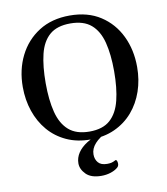

<svg xmlns="http://www.w3.org/2000/svg" viewBox="-99 -790 956 1102"><g transform="rotate(-10 379.0 -239.0)"><path d="M377.9 14.2Q299.3 14.2 237.8 -14.2Q176.3 -42.5 133.5 -92.5Q90.8 -142.6 68.4 -208.5Q45.9 -274.4 45.9 -349.6Q45.9 -449.7 86.2 -530.8Q126.5 -611.8 201.7 -659.7Q276.9 -707.5 381.8 -707.5Q486.8 -707.5 560.5 -659.7Q634.3 -611.8 673.3 -530.8Q712.4 -449.7 712.4 -349.6Q712.4 -274.4 689.7 -208.5Q667 -142.6 623.8 -92.5Q580.6 -42.5 518.6 -14.2Q456.5 14.2 377.9 14.2ZM379.9 -31.7Q457.5 -31.7 500.2 -70.1Q543 -108.4 560.5 -179.4Q578.1 -250.5 578.1 -348.6Q578.1 -446.8 560.1 -517.1Q542 -587.4 498.3 -624.8Q454.6 -662.1 377.4 -662.1Q299.8 -662.1 256.6 -624.8Q213.4 -587.4 196.3 -517.1Q179.2 -446.8 179.2 -348.6Q179.2 -250.5 197.3 -179.4Q215.3 -108.4 259 -70.1Q302.7 -31.7 379.9 -31.7ZM471.2 -36.6 482.4 -15.1Q378.4 35.2 378.4 101.6Q378.4 130.4 394.8 149.4Q411.1 168.5 446.8 168.5Q460 168.5 470.2 166.5Q480.5 164.6 497.1 155.8Q501 153.8 504.6 160.2Q508.3 166.5 508.3 178.2Q508.3 193.4 496.1 202.1Q480.5 214.8 455.6 222.7Q430.7 230.5 402.8 230.5Q342.8 230.5 313.5 200.9Q284.2 171.4 284.2 137.2Q284.2 104.5 303.2 75.9Q322.3 47.4 357.9 25.1Q393.6 2.9 444.3 -9.8Z"/></g></svg>

Font: Gelasio Medium
Style: Regular
Weight: 500
Designer: Eben Sorkin
Foundry: Eben Sorkin
Version: Version 1.008